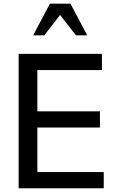

<svg xmlns="http://www.w3.org/2000/svg" viewBox="-20 -1011 646 1031"><path d="M448.2 -821.3 358.4 -991.2H248L158.2 -821.3H217.8L302.7 -930.7L387.7 -821.3ZM537.1 0V-86.9H180.7V-326.2H516.6V-413.1H180.7V-634.8H527.3V-721.7H80.1V0Z"/></svg>

Font: FreeUniversal
Style: Regular
Weight: 400
Version: Version 1.001